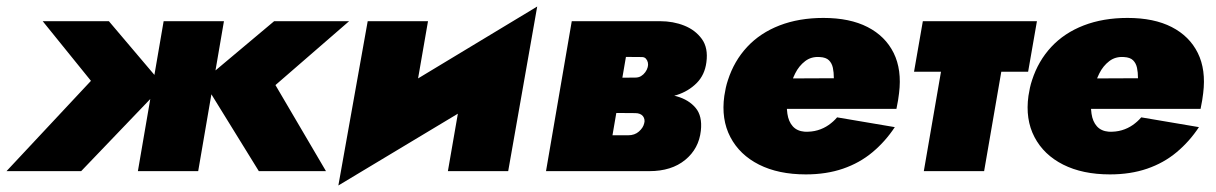

<svg xmlns="http://www.w3.org/2000/svg" viewBox="-55 -525 3730 589"><path d="M786 -460 568 -277 739 0H945L790 -264L1016 -460ZM632 -460H447L368 0H553ZM279 -460H76L224 -277L-35 0H194L446 -263Z M1549 -296 1593 -505 1028 -164 983 44ZM1258 -460H1073L983 44L1199 -120ZM1593 -505 1378 -340 1319 0H1504Z M1769 -240 1761 -179 1894 -178Q1902 -178 1908 -175.5Q1914 -173 1917.5 -168.5Q1921 -164 1922 -158Q1923 -152 1921 -146Q1918 -133 1905 -121.5Q1892 -110 1872 -110H1749L1728 0H1937Q2005 0 2047 -34.5Q2089 -69 2095 -124Q2100 -169 2079 -194Q2058 -219 2021 -229.5Q1984 -240 1942 -240ZM1769 -221H1945Q1985 -222 2021 -233.5Q2057 -245 2082 -270Q2107 -295 2112 -334Q2118 -378 2098 -405.5Q2078 -433 2044 -446.5Q2010 -460 1970 -460H1808L1787 -351L1914 -350Q1922 -350 1926.5 -345Q1931 -340 1932.5 -333Q1934 -326 1932 -319Q1930 -311 1924.5 -303.5Q1919 -296 1911.5 -291.5Q1904 -287 1894 -287L1778 -286ZM1699 -460 1620 0H1805L1884 -460Z M2267 -191H2695Q2698 -205 2700 -217.5Q2702 -230 2703 -239Q2712 -311 2686.5 -362.5Q2661 -414 2606.5 -442Q2552 -470 2471 -470Q2396 -470 2336.5 -447Q2277 -424 2237 -381Q2197 -338 2178 -279Q2174 -267 2171.5 -255.5Q2169 -244 2167 -231Q2157 -159 2185.5 -104.5Q2214 -50 2273.5 -20Q2333 10 2417 10Q2480 10 2531 -7.5Q2582 -25 2621.5 -58Q2661 -91 2690 -135L2513 -165Q2502 -152 2487 -141.5Q2472 -131 2453.5 -125.5Q2435 -120 2413 -121Q2390 -123 2377 -137.5Q2364 -152 2360.5 -176Q2357 -200 2360 -230L2367 -250Q2373 -277 2384.5 -300Q2396 -323 2415 -337.5Q2434 -352 2460 -350Q2479 -349 2488 -340Q2497 -331 2500 -317Q2503 -303 2503 -285L2281 -284Z M2776 -460 2749 -305H3099L3126 -460ZM2855 -440 2779 0H2964L3040 -440Z M3200 -191H3628Q3631 -205 3633 -217.5Q3635 -230 3636 -239Q3645 -311 3619.5 -362.5Q3594 -414 3539.5 -442Q3485 -470 3404 -470Q3329 -470 3269.5 -447Q3210 -424 3170 -381Q3130 -338 3111 -279Q3107 -267 3104.5 -255.5Q3102 -244 3100 -231Q3090 -159 3118.5 -104.5Q3147 -50 3206.5 -20Q3266 10 3350 10Q3413 10 3464 -7.5Q3515 -25 3554.5 -58Q3594 -91 3623 -135L3446 -165Q3435 -152 3420 -141.5Q3405 -131 3386.5 -125.5Q3368 -120 3346 -121Q3323 -123 3310 -137.5Q3297 -152 3293.5 -176Q3290 -200 3293 -230L3300 -250Q3306 -277 3317.5 -300Q3329 -323 3348 -337.5Q3367 -352 3393 -350Q3412 -349 3421 -340Q3430 -331 3433 -317Q3436 -303 3436 -285L3214 -284Z"/></svg>

Font: Jost Black
Style: Italic
Weight: 900
Italic angle: -5°
Version: Version 3.710